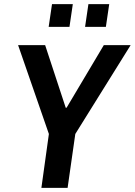

<svg xmlns="http://www.w3.org/2000/svg" viewBox="-20 -903 648 923"><path d="M179 0 215 -259 67 -686H197L296 -385H300L479 -686H608L342 -259L305 0ZM389 -774 405 -883H505L489 -774ZM214 -774 230 -883H330L314 -774Z"/></svg>

Font: Archivo Narrow
Style: Bold Italic
Weight: 700
Italic angle: -8°
Designer: Hector Gatti
Foundry: Omnibus-Type
Version: Version 3.002